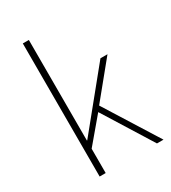

<svg xmlns="http://www.w3.org/2000/svg" viewBox="-192 -893 884 992"><g transform="rotate(-30 249.5 -397.0)"><path d="M105 -794H141V-194H143L414 -527H456L286 -319L486 0H447L265 -292L141 -145V0H105Z"/></g></svg>

Font: SpoqaHanSans
Style: Thin
Weight: 250
Designer: [Spoqa Han Sans] Dong-huui Kim \uAE40 \uB3D9 \uD718   [Noto Sans] Ryoko NISHIZUKA \u897F \u585A \u6DBC \u5B50  (kana & i
Foundry: Spoqa (http://bi.spoqa.com)
Version: Version 1.004;PS 1.004;hotconv 1.0.82;makeotf.lib2.5.63406